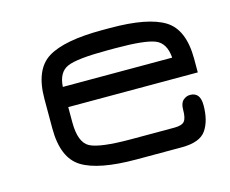

<svg xmlns="http://www.w3.org/2000/svg" viewBox="-72 -548 773 646"><g transform="rotate(-15 314.5 -225.0)"><path d="M604.5 -276.4V-229.5H153.3V-176.8Q153.3 -106.4 187 -88.4Q220.7 -70.3 330.1 -70.3H480.5Q506.8 -70.3 515.6 -81.1Q524.4 -91.8 524.4 -121.1Q524.4 -143.6 535.2 -153.3Q545.9 -163.1 559.6 -163.1Q594.7 -163.1 594.7 -118.2Q594.7 -64.5 572.8 -32.2Q550.8 0 487.3 0H330.1Q198.2 0 140.6 -35.6Q83 -71.3 83 -173.8V-276.4Q83 -378.9 140.6 -414.6Q198.2 -450.2 330.1 -450.2H358.4Q489.3 -450.2 546.9 -414.6Q604.5 -378.9 604.5 -276.4ZM358.4 -379.9H330.1Q224.6 -379.9 190.4 -365.2Q156.2 -350.6 153.3 -299.8H534.2Q530.3 -351.6 495.1 -365.7Q460 -379.9 358.4 -379.9Z"/></g></svg>

Font: Jura
Style: DemiBold
Weight: 600
Version: Version 2.4